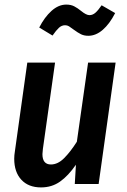

<svg xmlns="http://www.w3.org/2000/svg" viewBox="-20 -802 553 837"><path d="M42 -110Q42 -125 45 -143L99 -529H220L167 -153Q165 -137 165 -130Q165 -85 202 -85Q232 -85 259.5 -112.5Q287 -140 315 -184L364 -529H484L410 0H306L311 -84Q278 -36 242 -10.5Q206 15 159 15Q104 15 73 -18.5Q42 -52 42 -110ZM301 -673Q288 -683 280.5 -687.5Q273 -692 264 -692Q249 -692 237 -681Q225 -670 209 -647L151 -682Q174 -727 204.5 -754.5Q235 -782 269 -782Q289 -782 303.5 -774.5Q318 -767 334 -754Q356 -736 370 -736Q384 -736 396 -746.5Q408 -757 423 -779L482 -745Q458 -698 428 -672Q398 -646 365 -646Q347 -646 333.5 -652.5Q320 -659 301 -673Z"/></svg>

Font: Fira Sans Condensed Medium
Style: Italic
Weight: 500
Width: 3
Italic angle: -8°
Designer: bBox Type GmbH & Carrois Corporate GbR & Edenspiekermann AG
Foundry: bBox Type GmbH & Carrois Corporate GbR & Edenspiekermann AG
Version: Version 4.301